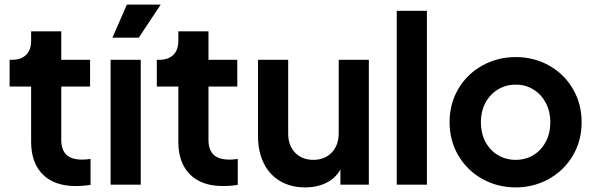

<svg xmlns="http://www.w3.org/2000/svg" viewBox="-20 -804 2591 836"><path d="M115.5 -186.8V-427.2H21.8V-543.5H31.8Q71.5 -543.5 93.5 -564.8Q115.5 -586 115.5 -626.2V-667.5H246.8V-543.5H372.2V-427.2H246.8V-194.2Q246.8 -151.8 269 -130.4Q291.2 -109 338.5 -109Q354.5 -109 374.2 -112V1Q344.5 6 309 6Q216.8 6 166.1 -44.6Q115.5 -95.2 115.5 -186.8Z M461.5 -543.5H592.8V0H461.5ZM532.5 -784H679.8L584.2 -640H469.5Z M756.5 -186.8V-427.2H662.8V-543.5H672.8Q712.5 -543.5 734.5 -564.8Q756.5 -586 756.5 -626.2V-667.5H887.8V-543.5H1013.2V-427.2H887.8V-194.2Q887.8 -151.8 910 -130.4Q932.2 -109 979.5 -109Q995.5 -109 1015.2 -112V1Q985.5 6 950 6Q857.8 6 807.1 -44.6Q756.5 -95.2 756.5 -186.8Z M1103.5 -210.8V-543.5H1234.8V-222Q1234.8 -170.5 1265 -139.2Q1295.2 -108 1344.5 -108Q1394 -108 1424.4 -139.8Q1454.8 -171.5 1454.8 -224.5V-543.5H1586V0H1462.2V-107L1472.5 -88Q1454 -39 1411.1 -13.5Q1368.2 12 1309 12Q1246.2 12 1199.5 -15.6Q1152.8 -43.2 1128.1 -93.9Q1103.5 -144.5 1103.5 -210.8Z M1707.5 -757H1838.8V0H1707.5Z M1937.5 -272Q1937.5 -352.4 1975.6 -417.1Q2013.8 -481.8 2080 -518.6Q2146.2 -555.5 2225.5 -555.5Q2304.8 -555.5 2370.5 -518.8Q2436.2 -482 2474.4 -417.1Q2512.5 -352.1 2512.5 -272Q2512.5 -191 2474.1 -126.2Q2435.8 -61.5 2369.7 -24.8Q2303.7 12 2225.5 12Q2146.4 12 2080.4 -24.8Q2014.5 -61.5 1976 -126.5Q1937.5 -191.5 1937.5 -272ZM2376.2 -271.6Q2376.2 -318.5 2356.8 -355.6Q2337.2 -392.8 2303 -414.1Q2268.8 -435.5 2225.5 -435.5Q2182.2 -435.5 2147.5 -414.1Q2112.8 -392.8 2093.2 -355.6Q2073.8 -318.5 2073.8 -271.9Q2073.8 -224.5 2093.2 -187.2Q2112.8 -150 2147.5 -129Q2182.2 -108 2225.5 -108Q2268.8 -108 2303 -129Q2337.2 -150 2356.8 -187.4Q2376.2 -224.8 2376.2 -271.6Z"/></svg>

Font: Trafiko Sans Variable
Style: Regular
Weight: 400
Designer: Gumpita Rahayu / Trafiko
Foundry: Tokotype / Trafiko
Version: Version 0.001;FEAKit 1.0